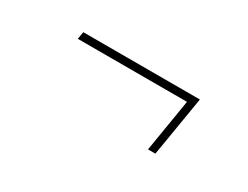

<svg xmlns="http://www.w3.org/2000/svg" viewBox="-34 -498 655 507"><g transform="rotate(30 294.0 -244.5)"><path d="M418.9 -153.8 445.3 -314H112.3L116.2 -336.4H471.7L441.4 -153.8Z"/></g></svg>

Font: Inter 28pt Thin
Style: Italic
Weight: 250
Italic angle: -9.3988°
Designer: Rasmus Andersson
Foundry: rsms
Version: Version 4.001;git-66647c0bb